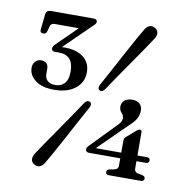

<svg xmlns="http://www.w3.org/2000/svg" viewBox="-81 -791 866 886"><g transform="rotate(10 352.0 -348.0)"><path d="M522 -168Q522 -180 529.5 -186.5L573.5 -224.5Q582 -232 588.5 -232Q597.5 -232 597.5 -221.5L598 -112.5H641.5Q657 -112.5 657 -100Q657 -86 641 -86H598V-51.5Q598 -35.5 613.5 -31.5L635.5 -27Q649 -23.5 649 -13.5Q649 0 632.5 0H485Q469 0 469 -13Q469 -24.5 482.5 -27L506 -31.5Q522 -35 522 -51.5V-86H376.5Q359.5 -86 359.5 -100.5Q359.5 -109.5 371 -119.5L479 -231Q502 -252 502 -269Q502 -283 491.5 -293.8Q481 -304.5 481 -322Q481 -339 493.8 -350.5Q506.5 -362 531 -362Q552 -362 564.8 -350.8Q577.5 -339.5 577.5 -318.5Q577.5 -300.5 568.5 -282.5Q559.5 -264.5 532.5 -240.5L402.5 -112.5H522ZM398.5 -388.5Q386 -371 373.5 -378.5Q361.5 -385.5 371.5 -405Q388.5 -436 411.2 -478Q434 -520 457 -563Q480 -606 499 -640.2Q518 -674.5 528 -690.5Q548.5 -722.5 576 -706Q589 -698 590.2 -685Q591.5 -672 582 -657.5Q573 -643 551 -610.8Q529 -578.5 501 -538.2Q473 -498 445.5 -458.2Q418 -418.5 398.5 -388.5ZM313.5 -308Q326 -325.5 339 -318Q351.5 -310.5 341 -291Q324 -261 301.5 -218.8Q279 -176.5 255.5 -133.2Q232 -90 212.8 -55.2Q193.5 -20.5 184 -5Q163.5 27 136 10.5Q123 3 121.8 -10Q120.5 -23 129.5 -38Q138.5 -52.5 161 -85.2Q183.5 -118 211.8 -158.8Q240 -199.5 267.2 -239.2Q294.5 -279 313.5 -308ZM301.5 -450Q301.5 -402.5 264.8 -373.5Q228 -344.5 166.5 -344.5Q108 -344.5 77.2 -368.8Q46.5 -393 46.5 -426.5Q46.5 -445 57.5 -456.5Q68.5 -468 85 -468Q118.5 -468 118.5 -432.5V-410Q118.5 -390.5 131 -378.8Q143.5 -367 168.5 -367Q194.5 -367 210.8 -384.8Q227 -402.5 227 -440Q227 -517.5 158.5 -517.5H140Q124 -517.5 124 -531Q124 -540.5 135 -551L229.5 -644H116Q99.5 -644 95.5 -629L89 -605.5Q85.5 -591.5 72 -591.5Q55.5 -591.5 57.5 -608.5L65.5 -681.5Q67.5 -700 89.5 -700H289Q306 -700 306 -686.5Q306 -678 290 -664.5L167.5 -544.5Q174.5 -545 180.5 -545Q236.5 -545 269 -519.8Q301.5 -494.5 301.5 -450Z"/></g></svg>

Font: Fraunces 72pt S050
Style: Regular
Weight: 400
Version: Version 1.000; ttfautohint (v1.8.3)